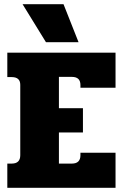

<svg xmlns="http://www.w3.org/2000/svg" viewBox="-20 -899 588 919"><path d="M88 -879H284L356 -697H200ZM15 -116H36Q77 -116 77 -156V-493Q77 -530 36 -530H15V-647H533V-479H365V-492Q365 -531 324 -531H262V-381H377V-265H262V-116H324Q365 -116 365 -156V-168H533V0H15Z"/></svg>

Font: Pridi
Style: Bold
Weight: 700
Designer: Katatrad Team
Foundry: CadsonDemak
Version: Version 1.001